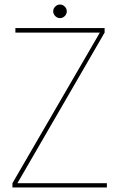

<svg xmlns="http://www.w3.org/2000/svg" viewBox="-20 -828 527 848"><path d="M442 -704V-684L57 -19H452V0H35V-19L421 -684H48V-704ZM245 -748Q233 -748 224 -757Q215 -766 215 -778Q215 -790 224 -799Q233 -808 245 -808Q257 -808 266 -799Q275 -790 275 -778Q275 -766 266 -757Q257 -748 245 -748Z"/></svg>

Font: Poppins Devanagari Thin
Style: Regular
Weight: 100
Designer: Ninad Kale (Devanagari), Jonny Pinhorn (Latin)
Foundry: Indian Type Foundry
Version: 4.005